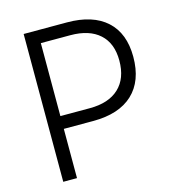

<svg xmlns="http://www.w3.org/2000/svg" viewBox="-104 -782 794 870"><g transform="rotate(-15 293.0 -346.5)"><path d="M85.9 0V-693.4H288.6Q409.7 -693.4 474.4 -634.5Q539.1 -575.7 539.1 -465.3Q539.1 -352.1 474.4 -291.5Q409.7 -231 288.6 -231H150.4V0ZM150.4 -291H288.6Q377.4 -291 425.5 -336.2Q473.6 -381.3 473.6 -465.3Q473.6 -546.4 425.5 -589.8Q377.4 -633.3 288.6 -633.3H150.4Z"/></g></svg>

Font: CaskaydiaMono NF Light
Style: Regular
Weight: 300
Designer: Aaron Bell
Foundry: Saja Typeworks
Version: Version 2111.001; ttfautohint (v1.8.4);Nerd Fonts 3.1.1